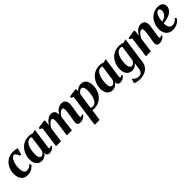

<svg xmlns="http://www.w3.org/2000/svg" viewBox="381 -2142 3984 3984"><g transform="rotate(-45 2373.0 -150.0)"><path d="M210.5 10.5Q124.5 10.5 73.5 -46Q22.5 -102.5 22 -209Q21 -270.5 40.2 -331Q59.5 -391.5 98 -441Q136.5 -490.5 195 -520.5Q253.5 -550.5 331.5 -550.5Q361 -550.5 396.2 -545.8Q431.5 -541 455.5 -531L418.5 -390.5L384.5 -391Q372.5 -418.5 359.2 -441.2Q346 -464 331.8 -478Q317.5 -492 304 -492Q281 -492 258.5 -472Q236 -452 217.8 -415.2Q199.5 -378.5 188.8 -328Q178 -277.5 179 -216.5Q179.5 -163.5 190.2 -130.5Q201 -97.5 220.8 -82.5Q240.5 -67.5 269 -67.5Q297.5 -67.5 320.8 -76.5Q344 -85.5 362.5 -99.8Q381 -114 395 -130.5L418 -92Q403.5 -70.5 375.5 -46.5Q347.5 -22.5 306.2 -6Q265 10.5 210.5 10.5Z M916 -100.5Q913.5 -80.5 918.8 -72.8Q924 -65 934.5 -65Q943 -65 953.5 -70.2Q964 -75.5 979 -88.5L992.5 -59Q984 -47.5 964.8 -31Q945.5 -14.5 917.2 -2Q889 10.5 853 10.5Q818.5 10.5 799.5 -7.8Q780.5 -26 780.5 -56L784 -80Q770 -58.5 748.2 -37.8Q726.5 -17 697.5 -3.2Q668.5 10.5 632.5 10.5Q579.5 10.5 542 -14.8Q504.5 -40 484.8 -84.2Q465 -128.5 465 -186.5Q465 -242 479 -295Q493 -348 520 -394.2Q547 -440.5 586.8 -475.5Q626.5 -510.5 678.5 -530.2Q730.5 -550 794 -550Q822.5 -550 851.8 -543.5Q881 -537 902.5 -529L980 -549ZM825.5 -487Q818 -492 807.8 -495.5Q797.5 -499 784.5 -499Q748 -499 721 -479.5Q694 -460 674.8 -427.2Q655.5 -394.5 643.8 -353.2Q632 -312 626.8 -268.5Q621.5 -225 621.5 -184Q621.5 -142.5 630 -115.8Q638.5 -89 653.5 -76Q668.5 -63 688 -63Q701 -63 713.5 -69.2Q726 -75.5 737.5 -86.2Q749 -97 759 -111Q769 -125 776.5 -140.5Z M1266 -536.5 1252 -406.5Q1266.5 -434 1287.8 -459.8Q1309 -485.5 1334.8 -506Q1360.5 -526.5 1389.8 -538.5Q1419 -550.5 1450.5 -550.5Q1488 -550.5 1512.2 -535.2Q1536.5 -520 1548.5 -488.5Q1560.5 -457 1560.5 -408.5Q1560.5 -401 1559.8 -391.2Q1559 -381.5 1558 -370.8Q1557 -360 1555.5 -350L1537 -362Q1553 -406 1575.8 -440.8Q1598.5 -475.5 1626.5 -500.2Q1654.5 -525 1687 -537.8Q1719.5 -550.5 1755.5 -550.5Q1810.5 -550.5 1842.8 -518Q1875 -485.5 1875 -417Q1875 -397 1871.2 -367.5Q1867.5 -338 1862.5 -305.8Q1857.5 -273.5 1853 -246Q1848.5 -220.5 1844 -192.2Q1839.5 -164 1835.8 -138Q1832 -112 1831.5 -94Q1831 -76.5 1836.5 -70.8Q1842 -65 1849.5 -65Q1858 -65 1868.5 -70.2Q1879 -75.5 1895 -89L1908 -60Q1900 -50 1881 -33.5Q1862 -17 1831.5 -3.2Q1801 10.5 1759 10.5Q1728 10.5 1710 0.8Q1692 -9 1684.8 -25.5Q1677.5 -42 1677.5 -62Q1677.5 -76.5 1681.2 -102.8Q1685 -129 1690.5 -159.8Q1696 -190.5 1700.5 -218.5Q1705 -247.5 1710 -279.5Q1715 -311.5 1718.5 -341.5Q1722 -371.5 1721.5 -395Q1721.5 -431 1712.8 -444.2Q1704 -457.5 1683 -457.5Q1664.5 -457.5 1643.5 -445.2Q1622.5 -433 1602 -410.5Q1581.5 -388 1564.2 -358Q1547 -328 1536 -292.5L1558.5 -378.5Q1558 -357 1556 -334.5Q1554 -312 1551.5 -289.2Q1549 -266.5 1546 -244L1515 0H1368L1397.5 -218Q1401.5 -247.5 1405.5 -279.2Q1409.5 -311 1412.2 -340.8Q1415 -370.5 1415 -393Q1414 -432 1404.5 -445Q1395 -458 1372 -458Q1356.5 -458 1339 -447.2Q1321.5 -436.5 1303.5 -418.2Q1285.5 -400 1269.5 -377Q1253.5 -354 1241.5 -329L1196.5 0H1051L1114 -463L1061 -489.5L1067 -522.5L1242.5 -550.5Z M1931.5 254 2031 -464 1977.5 -489.5 1983.5 -522.5 2163 -550.5 2185.5 -536.5 2177.5 -474.5Q2193 -495 2215.2 -512.5Q2237.5 -530 2265.2 -540.5Q2293 -551 2325.5 -551Q2377 -551 2413.5 -527.5Q2450 -504 2469.2 -458.5Q2488.5 -413 2488.5 -347Q2488.5 -291 2474.2 -238.2Q2460 -185.5 2432.5 -140.2Q2405 -95 2365.5 -61Q2326 -27 2274.8 -8.2Q2223.5 10.5 2162.5 10.5Q2150 10.5 2136.8 8.8Q2123.5 7 2111 5L2075 254ZM2119.5 -56Q2129.5 -49 2142.5 -45.2Q2155.5 -41.5 2173 -41.5Q2207.5 -41.5 2233.5 -60Q2259.5 -78.5 2278.5 -110Q2297.5 -141.5 2309.5 -181.8Q2321.5 -222 2327 -266.5Q2332.5 -311 2332.5 -354Q2332.5 -390.5 2325.5 -418.5Q2318.5 -446.5 2304 -462.5Q2289.5 -478.5 2266.5 -478.5Q2245.5 -478.5 2226.5 -466.5Q2207.5 -454.5 2192.8 -437Q2178 -419.5 2168.5 -401Z M2992 -100.5Q2989.5 -80.5 2994.8 -72.8Q3000 -65 3010.5 -65Q3019 -65 3029.5 -70.2Q3040 -75.5 3055 -88.5L3068.5 -59Q3060 -47.5 3040.8 -31Q3021.5 -14.5 2993.2 -2Q2965 10.5 2929 10.5Q2894.5 10.5 2875.5 -7.8Q2856.5 -26 2856.5 -56L2860 -80Q2846 -58.5 2824.2 -37.8Q2802.5 -17 2773.5 -3.2Q2744.5 10.5 2708.5 10.5Q2655.5 10.5 2618 -14.8Q2580.5 -40 2560.8 -84.2Q2541 -128.5 2541 -186.5Q2541 -242 2555 -295Q2569 -348 2596 -394.2Q2623 -440.5 2662.8 -475.5Q2702.5 -510.5 2754.5 -530.2Q2806.5 -550 2870 -550Q2898.5 -550 2927.8 -543.5Q2957 -537 2978.5 -529L3056 -549ZM2901.5 -487Q2894 -492 2883.8 -495.5Q2873.5 -499 2860.5 -499Q2824 -499 2797 -479.5Q2770 -460 2750.8 -427.2Q2731.5 -394.5 2719.8 -353.2Q2708 -312 2702.8 -268.5Q2697.5 -225 2697.5 -184Q2697.5 -142.5 2706 -115.8Q2714.5 -89 2729.5 -76Q2744.5 -63 2764 -63Q2777 -63 2789.5 -69.2Q2802 -75.5 2813.5 -86.2Q2825 -97 2835 -111Q2845 -125 2852.5 -140.5Z M3555.5 28.5Q3547.5 91 3519.5 134Q3491.5 177 3450.8 202.8Q3410 228.5 3362.5 240.2Q3315 252 3267 252Q3236 252 3207 247.5Q3178 243 3154.8 235.8Q3131.5 228.5 3118 219.5L3150 119.5Q3159 136 3181 153Q3203 170 3231.8 181.8Q3260.5 193.5 3289 193.5Q3323 193.5 3346.8 181Q3370.5 168.5 3384.8 140.5Q3399 112.5 3405 66.5L3422.5 -62Q3408 -43.5 3388 -26.8Q3368 -10 3341.5 0.2Q3315 10.5 3282 10.5Q3228 10.5 3190.5 -14.8Q3153 -40 3133.5 -85.2Q3114 -130.5 3114 -190.5Q3114 -245 3127.2 -297.8Q3140.5 -350.5 3167.2 -396Q3194 -441.5 3233.5 -476.2Q3273 -511 3325.5 -530.5Q3378 -550 3443 -550Q3474 -550 3504.5 -543.2Q3535 -536.5 3556 -527.5L3637 -549ZM3482.5 -485Q3475 -491 3462.8 -495.2Q3450.5 -499.5 3434.5 -499.5Q3397 -499.5 3369.2 -479.5Q3341.5 -459.5 3322.5 -426Q3303.5 -392.5 3292 -351.2Q3280.5 -310 3275.2 -267Q3270 -224 3270 -185.5Q3270 -154 3275.2 -131Q3280.5 -108 3289.8 -93Q3299 -78 3312 -70.5Q3325 -63 3340 -63Q3358.5 -63 3376 -73.5Q3393.5 -84 3407.8 -100Q3422 -116 3431 -133Z M3888.5 -407Q3904 -435 3923.8 -460.8Q3943.5 -486.5 3968 -506.8Q3992.5 -527 4020.5 -538.8Q4048.5 -550.5 4080 -550.5Q4135.5 -550.5 4167.5 -518.2Q4199.5 -486 4199.5 -417Q4199.5 -397 4195.8 -367.5Q4192 -338 4186.8 -305.8Q4181.5 -273.5 4177.5 -246Q4173.5 -220.5 4168.5 -192.2Q4163.5 -164 4160 -138Q4156.5 -112 4155.5 -94Q4155.5 -76.5 4161.2 -70.8Q4167 -65 4173.5 -65Q4182 -65 4192.5 -70.2Q4203 -75.5 4218.5 -88L4231.5 -58.5Q4224 -49.5 4204.8 -32.8Q4185.5 -16 4155.2 -2.8Q4125 10.5 4083 10.5Q4052.5 10.5 4034.8 0.8Q4017 -9 4009.2 -25.5Q4001.5 -42 4001.5 -62Q4001.5 -73 4003.8 -90.5Q4006 -108 4009.8 -129.8Q4013.5 -151.5 4017.5 -174.5Q4021.5 -197.5 4025 -218Q4028.5 -240 4032.2 -263.5Q4036 -287 4039.2 -310.5Q4042.5 -334 4044.5 -355.8Q4046.5 -377.5 4046.5 -395Q4046 -419 4042.2 -432.5Q4038.5 -446 4030 -452Q4021.5 -458 4007 -458Q3991 -458 3973.2 -446.8Q3955.5 -435.5 3938 -416.2Q3920.5 -397 3905 -373.2Q3889.5 -349.5 3878 -324L3833.5 0H3688L3750.5 -463L3697.5 -489.5L3703.5 -522.5L3879.5 -550.5L3902.5 -536.5Z M4699.5 -101.5Q4685.5 -81 4655.5 -54.5Q4625.5 -28 4580.5 -8.2Q4535.5 11.5 4476.5 11.5Q4422 11.5 4383.5 -7Q4345 -25.5 4321 -56.5Q4297 -87.5 4286 -126.2Q4275 -165 4274.5 -205.5Q4274.5 -280 4297.5 -343.5Q4320.5 -407 4362.2 -454Q4404 -501 4460 -527.2Q4516 -553.5 4582 -553.5Q4634.5 -553.5 4667.5 -538.2Q4700.5 -523 4716.2 -496.5Q4732 -470 4733 -437Q4733.5 -390.5 4714 -355.8Q4694.5 -321 4661.5 -296.8Q4628.5 -272.5 4588.5 -257Q4548.5 -241.5 4507.8 -234.5Q4467 -227.5 4433 -226.5Q4431.5 -190.5 4436.8 -161Q4442 -131.5 4454 -110Q4466 -88.5 4485.2 -76.8Q4504.5 -65 4531 -65Q4565.5 -65 4592.2 -76.2Q4619 -87.5 4639.8 -105Q4660.5 -122.5 4675.5 -140.5ZM4549.5 -500Q4521.5 -500 4500.8 -478.2Q4480 -456.5 4466 -421.8Q4452 -387 4444 -347Q4436 -307 4433.5 -270.5Q4453 -272.5 4475.2 -280.5Q4497.5 -288.5 4518.8 -302.5Q4540 -316.5 4557.2 -335.8Q4574.5 -355 4584.5 -379.8Q4594.5 -404.5 4594 -434Q4593 -468.5 4581.5 -484.2Q4570 -500 4549.5 -500Z"/></g></svg>

Font: Merriweather 60pt ExtraBold
Style: Italic
Weight: 800
Italic angle: -7.8°
Version: Version 2.101